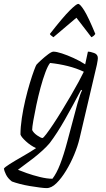

<svg xmlns="http://www.w3.org/2000/svg" viewBox="-76 -765 542 985"><path d="M163 200Q151 200 128 197Q105 194 77.5 189.5Q50 185 25.5 178.5Q1 172 -15 166Q-36 150 -45.5 130Q-55 110 -56 100Q-52 93 -26 76.5Q0 60 37 39Q74 18 109 -5Q81 -18 57 -40Q33 -62 29 -75Q29 -113 36 -159.5Q43 -206 54 -252.5Q65 -299 77 -338.5Q89 -378 98.5 -403.5Q108 -429 111 -433Q118 -441 135.5 -457Q153 -473 171 -486.5Q189 -500 198 -500Q214 -500 241.5 -491Q269 -482 301 -467.5Q333 -453 361 -435L375 -500Q388 -500 407 -493Q426 -486 426 -467Q426 -464 425 -455.5Q424 -447 421 -433L332 -54Q323 -16 305 27.5Q287 71 263 110.5Q239 150 213.5 175Q188 200 163 200ZM142 -57Q146 -57 161 -76.5Q176 -96 197 -127.5Q218 -159 241.5 -197.5Q265 -236 287.5 -274.5Q310 -313 327.5 -345.5Q345 -378 354 -397Q316 -415 272 -426Q228 -437 181 -442Q170 -429 157 -394.5Q144 -360 132 -315.5Q120 -271 110.5 -226Q101 -181 95 -146.5Q89 -112 89 -98Q96 -83 115 -70Q134 -57 142 -57ZM193 152Q214 125 232.5 77.5Q251 30 269 -38L321 -233Q328 -258 334.5 -276.5Q341 -295 345 -301L340 -304Q298 -224 257.5 -152.5Q217 -81 179 -31Q164 -13 141.5 7.5Q119 28 94 47.5Q69 67 48 82Q27 97 16 106Q30 112 61 123Q92 134 128.5 143Q165 152 193 152ZM198 -574Q191 -579 185.5 -583.5Q180 -588 180 -591Q248 -678 282 -711.5Q316 -745 325 -745Q335 -745 356 -711.5Q377 -678 413 -591Q411 -588 407 -583.5Q403 -579 393 -574L316 -674Z"/></svg>

Font: Texturina 72pt 72pt ExtraLight
Style: Italic
Weight: 200
Italic angle: -11°
Designer: Guillermo Torres Carreño
Foundry: Omnibus-Type
Version: Version 1.002; ttfautohint (v1.8.3)